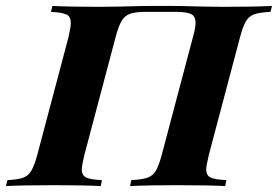

<svg xmlns="http://www.w3.org/2000/svg" viewBox="-61 -628 938 648"><path d="M614 -606 692 -605Q803 -605 857 -608L852 -588Q815 -586 797.5 -580Q780 -574 769.5 -557Q759 -540 749 -502L644 -106Q635 -68 635 -57Q635 -36 649.5 -29Q664 -22 703 -20L699 0Q647 -3 535 -3Q434 -3 378 0L382 -20Q418 -22 436 -28Q454 -34 464.5 -51Q475 -68 485 -106L590 -502Q599 -534 599 -551Q599 -573 584 -580.5Q569 -588 531 -588H432Q396 -588 378 -581.5Q360 -575 349.5 -557.5Q339 -540 329 -502L224 -106Q215 -68 215 -57Q215 -36 229.5 -29Q244 -22 283 -20L279 0Q224 -3 122 -3Q13 -3 -41 0L-36 -20Q-1 -22 16.5 -28Q34 -34 44.5 -51.5Q55 -69 65 -106L170 -502Q178 -536 178 -550Q178 -572 163.5 -579Q149 -586 111 -588L116 -608Q167 -605 279 -605L353 -606Q417 -608 454 -608H518Q550 -608 614 -606Z"/></svg>

Font: Playfair Display SC
Style: Bold Italic
Weight: 700
Italic angle: -14°
Designer: Claus Eggers Sørensen
Foundry: Claus Eggers Sørensen
Version: Version 1.200; ttfautohint (v1.6)